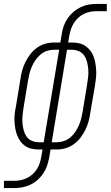

<svg xmlns="http://www.w3.org/2000/svg" viewBox="-45 -755 565 980"><path d="M-25 205V168H25Q42 168 58.5 165Q75 162 91 154.5Q107 147 120.5 135Q134 123 143.5 108Q153 93 158 77Q163 61 166 44L172 8H153Q134 8 116 4Q98 0 83.5 -10Q69 -20 59 -34Q49 -48 42.5 -64.5Q36 -81 33 -99Q30 -117 29 -135.5Q28 -154 30 -173Q32 -192 36 -210L59 -350Q62 -373 68 -395Q74 -417 84.5 -438Q95 -459 109.5 -478Q124 -497 143.5 -511Q163 -525 185.5 -531.5Q208 -538 230 -538H263L270 -580Q273 -601 280 -621.5Q287 -642 299.5 -660.5Q312 -679 329.5 -694Q347 -709 367 -718.5Q387 -728 408 -731.5Q429 -735 450 -735H500V-698H450Q433 -698 416.5 -695Q400 -692 384 -684.5Q368 -677 355 -665Q342 -653 332.5 -638Q323 -623 317.5 -607Q312 -591 309 -574L303 -538H322Q341 -538 359 -534Q377 -530 391.5 -520Q406 -510 416.5 -496Q427 -482 433 -465.5Q439 -449 442 -431Q445 -413 446 -394.5Q447 -376 445 -357Q443 -338 440 -320L416 -180Q413 -157 407 -135Q401 -113 390.5 -92Q380 -71 365.5 -52Q351 -33 331.5 -19Q312 -5 290 1.5Q268 8 245 8H213L206 50Q202 71 195 91.5Q188 112 175.5 130.5Q163 149 146 164Q129 179 108.5 188.5Q88 198 67 201.5Q46 205 25 205ZM153 -29H178L257 -501H230Q212 -501 194 -495Q176 -489 161.5 -476.5Q147 -464 136 -448Q125 -432 117.5 -415Q110 -398 105.5 -380Q101 -362 98 -344L75 -204Q72 -185 70 -166Q68 -147 69.5 -128.5Q71 -110 75.5 -92Q80 -74 90 -59Q100 -44 117 -36.5Q134 -29 153 -29ZM219 -29H245Q263 -29 281 -35Q299 -41 314 -53.5Q329 -66 339.5 -82Q350 -98 357.5 -115Q365 -132 369.5 -150Q374 -168 377 -186L400 -326Q403 -345 405 -364Q407 -383 405.5 -401.5Q404 -420 399.5 -438Q395 -456 385 -471Q375 -486 358 -493.5Q341 -501 322 -501H297Z"/></svg>

Font: Iosevka Slab Extralight
Style: Italic
Weight: 200
Italic angle: -9°
Monospace: yes
Designer: Belleve Invis
Foundry: Belleve Invis
Version: Version 11.1.1; ttfautohint (v1.8.3)